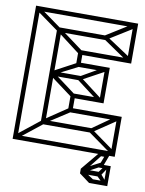

<svg xmlns="http://www.w3.org/2000/svg" viewBox="-83 -659 642 852"><g transform="rotate(10 237.5 -233.0)"><path d="M23 0 10 -13 122 -102 135 -89ZM10 0V-600H30V0ZM120 -97V-521H140V-97ZM240 -223 127 -307 142 -320 253 -237ZM240 -225V-245H370V-225ZM141 -313 126 -324 240 -385 253 -370ZM122 -506 15 -583 28 -596 135 -519ZM140 -307V-327H260V-307ZM240 -365V-385H370V-365ZM360 -225 240 -316 255 -327 373 -237ZM257 -307 240 -316 360 -385 373 -370ZM360 -225V-385H380V-225ZM230 -160V-245H250V-160ZM20 0V-20H460V0ZM141 -95 126 -106 236 -180 249 -165ZM126 -87V-107H350V-87ZM236 -160V-180H460V-160ZM450 -10 330 -96 345 -107 463 -22ZM347 -87 330 -96 450 -180 463 -165ZM450 0V-180H470V0ZM20 -600H460V-580H20ZM141 -515 249 -435 236 -420 126 -504ZM126 -523H350V-503H126ZM230 -440H460V-420H230ZM446 -593 463 -580 344 -506 329 -520ZM345 -520 463 -442 450 -427 327 -511ZM450 -600H470V-420H450ZM230 -365V-440H250V-365ZM345 90 331 78 404 -10H424ZM378 134 331 99 345 84 401 121ZM378 134 393 115H460V134ZM331 99V78H420V99ZM441 129 405 94 420 81 451 118ZM352 89 345 72 422 32 428 48ZM420 97 407 84 435 46 448 55ZM443 134V44H460V134ZM401 59V44H460V59ZM408 51 431 -10H449L426 51ZM405 8V-10H440V8Z"/></g></svg>

Font: Octagon Variable
Style: Regular
Weight: 400
Designer: Alexander Royter, Emma Schmalisch, Felix Willnauer, Friederike Temme, Greta Wachholz, Jason Tsiakas, Julia Baskal, Julia
Foundry: Type Design @ HAW Hamburg
Version: Version 1.000